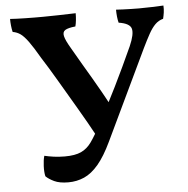

<svg xmlns="http://www.w3.org/2000/svg" viewBox="-50 -728 769 787"><g transform="rotate(-5 334.0 -335.0)"><path d="M200 9Q164 9 142 -1.5Q120 -12 108 -24Q104 -41 105 -66Q106 -91 111 -108Q128 -104 149 -101Q170 -98 195 -98Q237 -98 262 -109.5Q287 -121 305 -146.5Q323 -172 346 -215Q386 -289 423.5 -365Q461 -441 499 -525Q520 -573 514 -595.5Q508 -618 462 -625Q459 -636 457.5 -650.5Q456 -665 456 -679Q470 -678 485.5 -677.5Q501 -677 517.5 -676.5Q534 -676 550 -676Q574 -676 602.5 -677Q631 -678 651 -679Q652 -664 650 -650.5Q648 -637 645 -625Q626 -620 612 -606Q598 -592 585 -568.5Q572 -545 556 -512L380 -143Q352 -84 324 -51Q296 -18 265.5 -4.5Q235 9 200 9ZM338 -159Q300 -229 262.5 -292.5Q225 -356 192.5 -411.5Q160 -467 133 -509Q107 -554 89.5 -578Q72 -602 58 -612Q44 -622 26 -625Q23 -637 21.5 -651.5Q20 -666 20 -679Q31 -678 47.5 -677.5Q64 -677 83.5 -676.5Q103 -676 121.5 -676Q140 -676 155 -676Q179 -676 217.5 -677Q256 -678 290 -679Q290 -664 288.5 -650Q287 -636 284 -625Q254 -622 242 -614.5Q230 -607 234 -589.5Q238 -572 257 -540Q282 -496 300.5 -465Q319 -434 335 -406.5Q351 -379 368 -349Q385 -319 407 -277Z"/></g></svg>

Font: Vollkorn SemiBold
Style: Regular
Weight: 600
Designer: Friedrich Althausen
Foundry: Friedrich Althausen
Version: Version 5.000